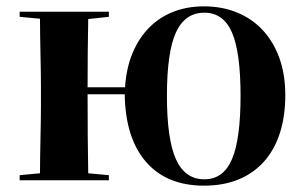

<svg xmlns="http://www.w3.org/2000/svg" viewBox="-20 -576 961 605"><path d="M258 -516Q257 -469 256.5 -411.5Q256 -354 256 -301H374Q378 -362 398 -409.5Q418 -457 450.5 -489.5Q483 -522 526.5 -539Q570 -556 623 -556Q679 -556 726 -537Q773 -518 807 -482Q841 -446 860 -394Q879 -342 879 -276Q879 -210 862 -157Q845 -104 812 -67Q779 -30 731.5 -10.5Q684 9 623 9Q505 9 440 -66Q375 -141 373 -279H256Q256 -209 256.5 -144Q257 -79 258 -30L323 -24V-8H42V-24L106 -30Q106 -54 106.5 -82Q107 -110 107.5 -137.5Q108 -165 108.5 -191Q109 -217 109 -238V-308Q109 -329 108.5 -355Q108 -381 107.5 -408.5Q107 -436 106.5 -464Q106 -492 106 -517L42 -523V-539H323V-523L258 -516ZM506 -274Q506 -137 534.5 -74Q563 -11 624 -11Q684 -11 711 -74.5Q738 -138 738 -274Q738 -411 711 -473.5Q684 -536 624 -536Q563 -536 534.5 -474Q506 -412 506 -274Z"/></svg>

Font: XinYuGongZhangJiaSongA
Style: Regular
Weight: 900
Designer: XinYuGong
Foundry: Adobe Systems Incorporated
Version: Version 1.00